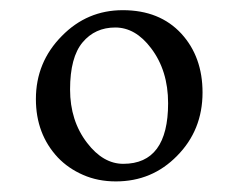

<svg xmlns="http://www.w3.org/2000/svg" viewBox="-20 -667 457 368"><path d="M202.1 -319.3Q167.5 -319.3 139.2 -331.8Q110.8 -344.2 90.8 -365.2Q48.8 -410.2 48.8 -477.1Q48.8 -547.9 98.6 -598.1Q147 -647.5 215.3 -647.5Q286.1 -647.5 327.6 -602.5Q368.2 -558.1 368.2 -489.7Q368.2 -417.5 319.3 -368.2Q271.5 -319.3 202.1 -319.3ZM216.3 -353Q302.2 -353 302.2 -469.2Q302.2 -531.7 269.5 -574.7Q239.7 -614.3 200.9 -614.3Q162.1 -614.3 138.2 -585.7Q114.3 -557.1 114.3 -495.6Q114.3 -435.5 147 -393.1Q177.7 -353 216.3 -353Z"/></svg>

Font: Trykker
Style: Regular
Weight: 400
Designer: Magnus Gaarde
Foundry: Magnus Gaarde
Version: Version 1.001